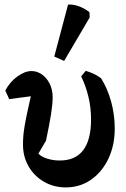

<svg xmlns="http://www.w3.org/2000/svg" viewBox="-20 -795 547 835"><path d="M266 20Q213 20 170.5 -5Q128 -30 104 -72Q80 -114 80 -166Q80 -186 81.5 -204.5Q83 -223 87.5 -249.5Q92 -276 101 -317.5Q110 -359 125 -425L142 -380L20 -364L3 -401Q22 -438 55 -462Q88 -486 117 -486Q141 -486 162 -471.5Q183 -457 196 -431Q209 -405 209 -371Q209 -343 202 -298.5Q195 -254 180 -183L147 -127Q160 -113 185.5 -105Q211 -97 240 -97Q308 -97 342 -142Q376 -187 376 -276Q376 -327 364.5 -374.5Q353 -422 333 -463L353 -487Q373 -481 390.5 -472.5Q408 -464 420 -454Q448 -409 463.5 -352.5Q479 -296 479 -236Q479 -163 451.5 -105Q424 -47 376 -13.5Q328 20 266 20ZM259 -530 216 -549 276 -775Q294 -776 311 -771.5Q328 -767 343 -759Q358 -751 369 -742L370 -719Z"/></svg>

Font: Eczar Medium
Style: Regular
Weight: 500
Designer: Vaibhav Singh
Foundry: Rosetta Type Foundry
Version: Version 2.000